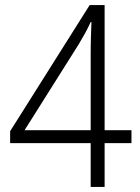

<svg xmlns="http://www.w3.org/2000/svg" viewBox="-20 -738 553 758"><path d="M499 -173H393V0H338V-173H20V-220L334 -718H393V-224H499ZM338 -518Q338 -562 339 -592Q340 -622 341 -651H338Q327 -627 315.5 -606Q304 -585 290 -562L77 -224H338Z"/></svg>

Font: Noto Sans Myanmar UI SemiCondensed Light
Style: Regular
Weight: 300
Width: 4
Designer: Monotype Design Team
Foundry: Monotype Imaging Inc.
Version: Version 2.103; ttfautohint (v1.8.4.7-5d5b)